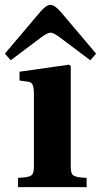

<svg xmlns="http://www.w3.org/2000/svg" viewBox="-48 -767 414 787"><path d="M-28 -547 -4 -520 121 -614C135 -624 149 -633 159 -633C170 -633 183 -624 197 -614L322 -520L346 -547L203 -716C188 -733 173 -747 159 -747C145 -747 130 -734 115 -716ZM26 0H307V-38C250 -41 242 -45 242 -87V-496L235 -502L32 -473V-437L67 -432C83 -430 91 -421 91 -381V-87C91 -45 83 -41 26 -38Z"/></svg>

Font: Heuristica
Style: Bold
Weight: 700
Version: Version 1.0.1